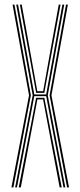

<svg xmlns="http://www.w3.org/2000/svg" viewBox="-20 -820 352 840"><path d="M46.2 0 97.5 -269 123 -403 93.5 -565.5 51 -800H59L99.8 -574.2L130 -406.8H182L212.2 -574.2L253 -800H261L218.5 -565.5L189 -403L214.5 -269L265.8 0H257.8L208.2 -261.2L182 -399.5H130L103.8 -261.2L54.2 0ZM62 0 111.2 -252.8 138 -392.2H174L200.8 -252.8L250 0H241L194.8 -245L168.5 -385H143.5L117.2 -245L71 0ZM30 0 107 -403 35 -800H43.2L115 -403L38.5 0ZM273.5 0 197 -403 268.8 -800H277L205 -403L282 0ZM138 -413.8 107.5 -580.2 67 -800H75L113.5 -587.2L143.2 -421H168.8L198.5 -587.2L237 -800H245L204.5 -580.2L174 -413.8Z"/></svg>

Font: Big Shoulders Inline Text Thin Thin
Style: Regular
Weight: 250
Version: Version 2.002